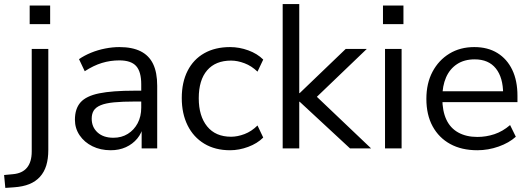

<svg xmlns="http://www.w3.org/2000/svg" viewBox="-76 -725 2589 938"><path d="M69 -607V-698H169V-607ZM-50 193 -56 130 -13 126Q33 122 56 94Q79 66 79 15V-486H160V7Q160 51 150 83.5Q140 116 119 139Q98 162 67 174.5Q36 187 -7 190Z M465 9Q415 9 375.5 -10.5Q336 -30 313 -64Q290 -98 290 -140Q290 -194 317.5 -225Q345 -256 408.5 -269Q472 -282 582 -282H627V-229H583Q522 -229 481 -225Q440 -221 416 -211Q392 -201 382 -185Q372 -169 372 -145Q372 -104 400.5 -78Q429 -52 478 -52Q518 -52 548.5 -71Q579 -90 596.5 -123Q614 -156 614 -199V-313Q614 -375 589 -402.5Q564 -430 507 -430Q463 -430 422 -417.5Q381 -405 338 -377L310 -436Q336 -454 369 -467.5Q402 -481 438 -488Q474 -495 507 -495Q570 -495 611 -474.5Q652 -454 672 -412.5Q692 -371 692 -306V0H616V-113H625Q617 -75 594.5 -48Q572 -21 539 -6Q506 9 465 9Z M1048 9Q975 9 922 -23Q869 -55 840.5 -112.5Q812 -170 812 -246Q812 -323 840.5 -379Q869 -435 922 -465Q975 -495 1048 -495Q1093 -495 1137 -479Q1181 -463 1210 -434L1182 -375Q1153 -403 1118.5 -416Q1084 -429 1053 -429Q977 -429 936 -381.5Q895 -334 895 -245Q895 -158 936 -107.5Q977 -57 1053 -57Q1084 -57 1118.5 -70Q1153 -83 1182 -112L1210 -53Q1181 -24 1136.5 -7.5Q1092 9 1048 9Z M1305 0V-705H1386V-270H1388L1613 -486H1716L1449 -230V-274L1737 0H1634L1388 -228H1386V0Z M1795 -607V-698H1895V-607ZM1805 0V-486H1886V0Z M2256 9Q2179 9 2123.5 -21.5Q2068 -52 2037.5 -108Q2007 -164 2007 -242Q2007 -318 2037 -374.5Q2067 -431 2119.5 -463Q2172 -495 2241 -495Q2307 -495 2354 -466Q2401 -437 2426.5 -384Q2452 -331 2452 -257V-226H2069V-279H2398L2382 -266Q2382 -346 2346.5 -390.5Q2311 -435 2243 -435Q2192 -435 2156.5 -411.5Q2121 -388 2103 -346.5Q2085 -305 2085 -250V-244Q2085 -183 2104.5 -141Q2124 -99 2163 -77.5Q2202 -56 2256 -56Q2299 -56 2339.5 -69.5Q2380 -83 2416 -114L2444 -57Q2411 -27 2360 -9Q2309 9 2256 9Z"/></svg>

Font: NunitoSans1
Style: Book
Weight: 400
Designer: Vernon Adams
Foundry: Vernon Adams
Version: Version 3.101;gftools[0.9.27]